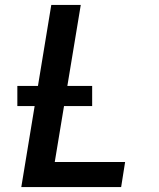

<svg xmlns="http://www.w3.org/2000/svg" viewBox="-20 -755 640 775"><path d="M66 0 187 -735H306L201 -101H485L469 0ZM352 -327H50V-408H352Z"/></svg>

Font: Iosevka Extended
Style: Bold Italic
Weight: 700
Width: 7
Italic angle: -9°
Monospace: yes
Designer: Belleve Invis
Foundry: Belleve Invis
Version: Version 32.5.0; ttfautohint (v1.8.4)